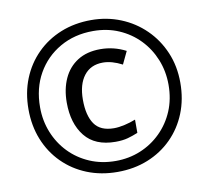

<svg xmlns="http://www.w3.org/2000/svg" viewBox="-81 -814 993 914"><g transform="rotate(-10 416.0 -357.0)"><path d="M431 -133Q332 -133 283 -194.5Q234 -256 234 -357Q234 -422 257 -472.5Q280 -523 325 -551.5Q370 -580 435 -580Q500 -580 558 -550L529 -489Q479 -515 436 -515Q377 -515 344.5 -473Q312 -431 312 -357Q312 -281 340.5 -239.5Q369 -198 435 -198Q458 -198 486.5 -204.5Q515 -211 540 -221V-157Q516 -147 491 -140Q466 -133 431 -133ZM416 10Q336 10 269 -17Q202 -44 152.5 -93.5Q103 -143 76 -210Q49 -277 49 -357Q49 -437 76 -504Q103 -571 152.5 -620.5Q202 -670 269 -697Q336 -724 416 -724Q492 -724 558.5 -697Q625 -670 675.5 -620.5Q726 -571 754.5 -504Q783 -437 783 -357Q783 -277 756 -210Q729 -143 679.5 -93.5Q630 -44 563 -17Q496 10 416 10ZM416 -43Q480 -43 536 -66Q592 -89 635 -131.5Q678 -174 702 -231Q726 -288 726 -357Q726 -422 703 -479Q680 -536 638.5 -579Q597 -622 540.5 -646.5Q484 -671 416 -671Q326 -671 255.5 -630.5Q185 -590 145 -519.5Q105 -449 105 -357Q105 -292 128 -235Q151 -178 192.5 -135Q234 -92 291 -67.5Q348 -43 416 -43Z"/></g></svg>

Font: Noto Sans Ol Chiki
Style: Regular
Weight: 400
Designer: Monotype Design Team, Lewis McGuffie
Foundry: Monotype Imaging Inc.
Version: Version 2.003